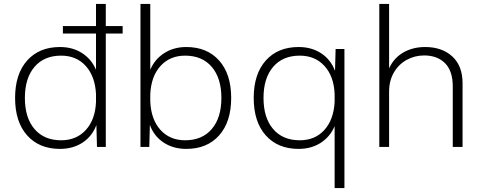

<svg xmlns="http://www.w3.org/2000/svg" viewBox="-20 -750 2465 980"><path d="M606 -579H520V0H475L472 -112Q451 -55 402 -22.5Q353 10 286 10Q180 10 118.5 -59Q57 -128 57 -250Q57 -372 118.5 -441Q180 -510 286 -510Q351 -510 399 -479Q447 -448 470 -394V-579H301V-617H470V-730H520V-617H606ZM470 -229V-271Q465 -361 417.5 -413.5Q370 -466 292 -466Q205 -466 156 -408.5Q107 -351 107 -250Q107 -149 156 -91.5Q205 -34 292 -34Q370 -34 418 -86.5Q466 -139 470 -229Z M1160 -250Q1160 -128 1098.5 -59Q1037 10 931 10Q864 10 815 -22.5Q766 -55 745 -112L742 0H697V-730H747V-394Q770 -448 818.5 -479Q867 -510 931 -510Q1037 -510 1098.5 -441Q1160 -372 1160 -250ZM1110 -250Q1110 -351 1061 -408.5Q1012 -466 925 -466Q847 -466 799 -413Q751 -360 747 -268V-232Q751 -140 799 -87Q847 -34 925 -34Q1012 -34 1061 -91.5Q1110 -149 1110 -250Z M1738 -500V210H1688V-106Q1665 -52 1617 -21Q1569 10 1504 10Q1398 10 1336.5 -59Q1275 -128 1275 -250Q1275 -372 1336.5 -441Q1398 -510 1504 -510Q1571 -510 1620 -477.5Q1669 -445 1690 -388L1693 -500ZM1688 -229V-271Q1684 -361 1636 -413.5Q1588 -466 1510 -466Q1423 -466 1374 -408.5Q1325 -351 1325 -250Q1325 -149 1374 -91.5Q1423 -34 1510 -34Q1588 -34 1635.5 -86.5Q1683 -139 1688 -229Z M2341 -325V0H2291V-309Q2291 -388 2251.5 -427.5Q2212 -467 2145 -467Q2097 -467 2056 -444.5Q2015 -422 1990.5 -380Q1966 -338 1966 -282V0H1916V-730H1966V-401Q1990 -454 2038.5 -482Q2087 -510 2150 -510Q2236 -510 2288.5 -462Q2341 -414 2341 -325Z"/></svg>

Font: Work Sans Light
Style: Regular
Weight: 300
Designer: Wei Huang
Foundry: Wei Huang
Version: Version 1.500